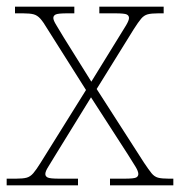

<svg xmlns="http://www.w3.org/2000/svg" viewBox="-23 -556 540 576"><path d="M-3 0V-20H25Q46 -20 57 -23Q68 -26 77 -36.5Q86 -47 99 -68L235 -286L120 -468Q107 -490 98 -500Q89 -510 78 -513Q67 -516 46 -516H22V-536H200V-516H179Q151 -516 144 -512.5Q137 -509 137 -502Q137 -495 146 -480.5Q155 -466 168 -444L251 -311L333 -444Q347 -466 355.5 -480.5Q364 -495 364 -502Q364 -509 357.5 -512.5Q351 -516 322 -516H275V-536H468V-516H452Q431 -516 420 -513Q409 -510 400.5 -500Q392 -490 378 -468L267 -289L409 -68Q423 -47 431.5 -36.5Q440 -26 451 -23Q462 -20 483 -20H497V0H307V-20H350Q379 -20 385.5 -23.5Q392 -27 392 -34Q392 -42 383.5 -56Q375 -70 361 -92L250 -264L144 -92Q131 -70 122 -56Q113 -42 113 -34Q113 -27 120 -23.5Q127 -20 155 -20H211V0Z"/></svg>

Font: Noto Serif Hebrew Thin
Style: Regular
Weight: 250
Version: Version 2.003